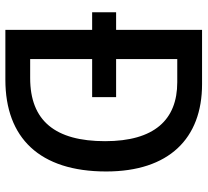

<svg xmlns="http://www.w3.org/2000/svg" viewBox="-48 -706 754 697"><g transform="rotate(90 328.5 -357.0)"><path d="M285 -714H88V-402H24V-315H88V0H269C480 0 602 -124 602 -366C602 -593 483 -714 285 -714ZM278 -624C415 -624 492 -540 492 -362C492 -181 418 -90 263 -90H194V-315H332V-402H194V-624Z"/></g></svg>

Font: Noto Sans Thai Looped SemiCondensed Medium
Style: Regular
Weight: 500
Width: 4
Designer: Sasikarn Vongin, Ben Mitchell
Foundry: The Fontpad Ltd
Version: Version 1.001